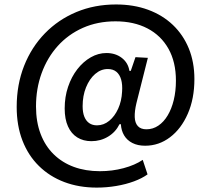

<svg xmlns="http://www.w3.org/2000/svg" viewBox="-20 -755 928 873"><path d="M419.9 98Q339 98 272.2 72.7Q205.4 47.4 156.9 -0.4Q108.3 -48.1 82.1 -115.9Q55.9 -183.7 55.9 -268.7Q55.9 -370.1 89.5 -455.4Q123.1 -540.6 184.1 -603.3Q245.1 -666 327.6 -700.4Q410 -734.7 507.6 -734.7Q587.7 -734.7 653.4 -710.6Q719 -686.4 766.1 -641.6Q813.1 -596.7 838.5 -534.6Q863.9 -472.4 863.9 -395.4Q863.9 -306.4 833.9 -237.9Q803.9 -169.3 753.1 -130.9Q702.3 -92.4 639.9 -92.4Q606.1 -92.4 581.8 -104.9Q557.4 -117.4 544.4 -139.4Q531.3 -161.3 529.6 -190.3H523.4Q505.7 -154.4 471.6 -133.8Q437.4 -113.1 395.6 -113.1Q358.9 -113.1 331.4 -130.1Q304 -147.1 289.1 -180.3Q274.1 -213.4 274.1 -262Q274.1 -314.6 289.5 -360.2Q304.9 -405.9 331.7 -440.4Q358.6 -474.9 392.8 -494.4Q427 -513.9 464 -513.9Q505.1 -513.9 533.9 -491.7Q562.6 -469.6 568.4 -432.7H574.6L596 -495.1L652.3 -492L600.3 -285.9Q591.6 -249.4 592.6 -222.7Q593.6 -196 606.8 -181.6Q620 -167.1 645.9 -167.1Q675.4 -167.1 700 -183.8Q724.6 -200.4 742.4 -230.2Q760.3 -260 770.1 -300.4Q779.9 -340.9 779.9 -388.4Q779.9 -473.1 745.9 -533.5Q711.9 -593.9 650.3 -625.9Q588.7 -658 505.1 -658Q423.7 -658 356.9 -628.4Q290.1 -598.7 242.6 -545.9Q195.1 -493.1 169.4 -422.6Q143.7 -352.1 143.7 -271.1Q143.7 -201 164.6 -146.2Q185.4 -91.4 224 -53.6Q262.6 -15.7 315.9 3.9Q369.1 23.4 434.3 23.4Q490.4 23.4 541.9 9.6Q593.4 -4.1 629 -28.1L650.9 37.9Q626.1 55.9 589.1 69.6Q552 83.3 508.4 90.6Q464.7 98 419.9 98ZM421 -185.1Q451.6 -185.1 476.6 -205.7Q501.7 -226.3 517.3 -260.8Q532.9 -295.3 535.1 -338Q537.4 -370 530.9 -393.1Q524.3 -416.1 509.2 -428.6Q494.1 -441.1 470.1 -441.1Q438.6 -441.1 412.6 -418.6Q386.6 -396 371.1 -357.7Q355.7 -319.4 355.7 -272.3Q355.7 -243.4 363.6 -224Q371.6 -204.6 386 -194.9Q400.4 -185.1 421 -185.1Z"/></svg>

Font: Mona Sans ExtraLight
Style: Italic
Weight: 200
Italic angle: -11.6951°
Designer: Deni Anggara
Foundry: GitHub
Version: Version 2.000